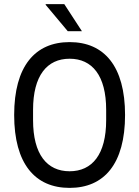

<svg xmlns="http://www.w3.org/2000/svg" viewBox="-20 -903 678 935"><path d="M310 -751H379L293 -883H203L202 -880ZM319 -698C151 -698 49 -581 49 -343C49 -105 151 12 319 12C487 12 589 -105 589 -343C589 -581 487 -698 319 -698ZM319 -617C429 -617 497 -535 497 -368V-318C497 -151 429 -69 319 -69C209 -69 141 -151 141 -318V-368C141 -535 209 -617 319 -617Z"/></svg>

Font: Archivo Narrow
Style: Regular
Weight: 400
Designer: Hector Gatti
Foundry: Omnibus-Type
Version: Version 1.003;PS 001.003;hotconv 1.0.70;makeotf.lib2.5.58329